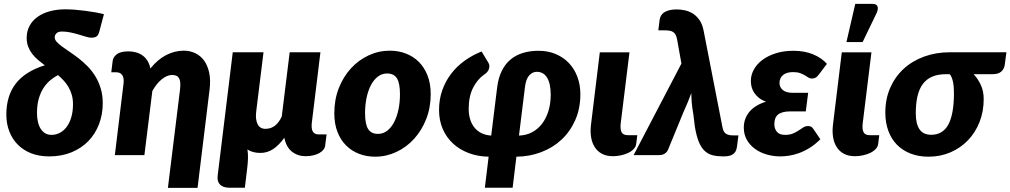

<svg xmlns="http://www.w3.org/2000/svg" viewBox="-20 -782 5094 968"><path d="M239.5 -102Q262.5 -102 282.5 -112.8Q302.5 -123.5 317 -143.5Q331.5 -163.5 339.8 -192.2Q348 -221 348 -256.5Q348 -282 342 -303.2Q336 -324.5 325.8 -342.2Q315.5 -360 301.8 -375Q288 -390 272.5 -403.5Q251.5 -392.5 232.5 -376.5Q213.5 -360.5 198.8 -337.5Q184 -314.5 175.2 -283.5Q166.5 -252.5 166.5 -212Q166.5 -189.5 170.8 -169.5Q175 -149.5 184 -134.5Q193 -119.5 206.8 -110.8Q220.5 -102 239.5 -102ZM480.5 -622Q475.5 -604 466.5 -598Q457.5 -592 440 -592Q430 -592 414 -596.8Q398 -601.5 378.2 -607.5Q358.5 -613.5 336.5 -618.2Q314.5 -623 292.5 -623Q273.5 -623 264.8 -614.2Q256 -605.5 256 -593.5Q256 -581.5 266.5 -570.2Q277 -559 294 -546.5Q311 -534 332.8 -519.5Q354.5 -505 377 -487.5Q399.5 -470 421.2 -448Q443 -426 460 -398.5Q477 -371 487.5 -337.2Q498 -303.5 498 -261.5Q498 -205 479.2 -156Q460.5 -107 425.8 -71Q391 -35 340.8 -14.2Q290.5 6.5 227.5 6.5Q177 6.5 137 -9.2Q97 -25 69.2 -53.2Q41.5 -81.5 26.8 -120Q12 -158.5 12 -204.5Q12 -299 59.5 -360.5Q107 -422 206 -453Q187.5 -466.5 171 -480.5Q154.5 -494.5 142 -511Q129.5 -527.5 122 -547Q114.5 -566.5 114.5 -591Q114.5 -624.5 128.8 -651.2Q143 -678 168.8 -696.5Q194.5 -715 230.2 -725Q266 -735 308.5 -735Q331.5 -735 357.5 -733Q383.5 -731 409.8 -727.5Q436 -724 460.2 -719.8Q484.5 -715.5 504 -710.5Z M548 -474.5Q550 -494 568.8 -508.5Q587.5 -523 627.5 -523Q648 -523 666.5 -517.8Q685 -512.5 699.5 -501.8Q714 -491 724 -474.8Q734 -458.5 738 -436.5Q775 -482.5 818 -504.5Q861 -526.5 906.5 -526.5Q938.5 -526.5 965.2 -513.5Q992 -500.5 1009.8 -475.5Q1027.5 -450.5 1035 -413.8Q1042.5 -377 1036.5 -329.5L976 165H826.5L887.5 -329.5Q890 -350.5 888.8 -365Q887.5 -379.5 882.5 -388Q877.5 -396.5 868.8 -400.2Q860 -404 847.5 -404Q822.5 -404 795.8 -382.5Q769 -361 748 -323L708 0H559L602.5 -358Q606.5 -388 596.8 -402.8Q587 -417.5 567 -417.5H541Z M1626.5 -104.5 1619 -45Q1617.5 -35.5 1610 -26.5Q1602.5 -17.5 1589.8 -10.2Q1577 -3 1559.5 1.2Q1542 5.5 1521 5.5Q1481.5 5.5 1452.2 -17.2Q1423 -40 1413.5 -87.5Q1387 -50.5 1357.8 -30.8Q1328.5 -11 1292.5 -11Q1253.5 -11 1227.5 -28.5Q1231 -7 1230.2 16.2Q1229.5 39.5 1227 60L1214.5 164.5H1137.5Q1105 164.5 1089.2 148.5Q1073.5 132.5 1077.5 102.5L1153.5 -518.5H1308.5L1271.5 -218Q1267 -179.5 1278.8 -156Q1290.5 -132.5 1318 -132.5Q1346.5 -132.5 1366.8 -148.8Q1387 -165 1400.5 -194.5L1440.5 -518.5H1595.5L1552 -162.5Q1545.5 -104.5 1585 -104.5Z M1885.5 -107Q1911.5 -107 1932 -122.8Q1952.5 -138.5 1966.8 -165.8Q1981 -193 1988.8 -229.2Q1996.5 -265.5 1996.5 -306.5Q1996.5 -363 1981.2 -387.2Q1966 -411.5 1931.5 -411.5Q1905.5 -411.5 1885 -395.8Q1864.5 -380 1850.2 -353Q1836 -326 1828.2 -289.5Q1820.5 -253 1820.5 -212Q1820.5 -156.5 1835.8 -131.8Q1851 -107 1885.5 -107ZM1871.5 8Q1828 8 1790.2 -6.5Q1752.5 -21 1724.8 -48.8Q1697 -76.5 1681.2 -117.2Q1665.5 -158 1665.5 -211Q1665.5 -280 1688.2 -337.8Q1711 -395.5 1749.5 -437.5Q1788 -479.5 1838.8 -503Q1889.5 -526.5 1945.5 -526.5Q1989 -526.5 2026.5 -512Q2064 -497.5 2091.8 -469.8Q2119.5 -442 2135.5 -401.2Q2151.5 -360.5 2151.5 -307.5Q2151.5 -239.5 2128.8 -181.8Q2106 -124 2067.5 -81.8Q2029 -39.5 1978.2 -15.8Q1927.5 8 1871.5 8Z M2596.5 -98.5Q2632.5 -99.5 2662 -115Q2691.5 -130.5 2712.5 -157.8Q2733.5 -185 2745 -222.2Q2756.5 -259.5 2756.5 -304.5Q2756.5 -360 2738.5 -390Q2720.5 -420 2686 -420Q2665 -420 2648.2 -402Q2631.5 -384 2626.5 -341.5ZM2486.5 -341.5Q2492.5 -389.5 2509.8 -424.5Q2527 -459.5 2554 -482Q2581 -504.5 2616.8 -515.2Q2652.5 -526 2695 -526Q2743.5 -526 2782.5 -509.2Q2821.5 -492.5 2849 -463.2Q2876.5 -434 2891.2 -394Q2906 -354 2906 -307Q2906 -234.5 2880.2 -176.5Q2854.5 -118.5 2810.8 -77.8Q2767 -37 2708.2 -14.8Q2649.5 7.5 2583.5 8L2564.5 164.5H2424.5L2443.5 8Q2388.5 7 2342.5 -10.5Q2296.5 -28 2263.5 -58.8Q2230.5 -89.5 2212 -132.2Q2193.5 -175 2193.5 -227.5Q2193.5 -280.5 2209.5 -326.2Q2225.5 -372 2254 -409.5Q2282.5 -447 2322 -475.5Q2361.5 -504 2408 -522.5L2443 -464.5Q2447.5 -456.5 2447.2 -447.8Q2447 -439 2443.8 -431.2Q2440.5 -423.5 2434.5 -417Q2428.5 -410.5 2421.5 -406.5Q2387 -382.5 2365 -339.2Q2343 -296 2343 -233.5Q2343 -203 2351 -178.5Q2359 -154 2373.8 -136.8Q2388.5 -119.5 2409.5 -109.8Q2430.5 -100 2456.5 -98.5Z M3004 -518H3153.5L3109.5 -160.5Q3106 -130.5 3113.8 -115.5Q3121.5 -100.5 3145 -100.5H3193L3187.5 -56.5Q3185.5 -41.5 3174 -29.8Q3162.5 -18 3145.5 -10.2Q3128.5 -2.5 3108.8 1.5Q3089 5.5 3070.5 5.5Q3038 5.5 3015.2 -6.5Q2992.5 -18.5 2978.8 -39.8Q2965 -61 2960.2 -90Q2955.5 -119 2959.5 -152.5Z M3703 -99.5 3695.5 -42Q3693.5 -27 3687.8 -17.5Q3682 -8 3673 -2.8Q3664 2.5 3652.2 4.5Q3640.5 6.5 3626.5 6.5Q3597 6.5 3574 1Q3551 -4.5 3533.2 -20.8Q3515.5 -37 3503.2 -66.8Q3491 -96.5 3483 -145L3476 -203Q3469.5 -240 3467.5 -266Q3465.5 -292 3465.5 -313Q3450 -270 3425.5 -216L3347.5 -26Q3342.5 -15 3331.5 -7.5Q3320.5 0 3300.5 0H3174.5L3415.5 -461.5L3394.5 -579Q3392 -593.5 3387.8 -603.2Q3383.5 -613 3376.2 -618.8Q3369 -624.5 3358.2 -626.8Q3347.5 -629 3332 -629H3299L3305.5 -681.5Q3307 -692.5 3312 -702Q3317 -711.5 3327.2 -718.8Q3337.5 -726 3353.2 -730.2Q3369 -734.5 3392 -734.5Q3410.5 -734.5 3431.5 -730.2Q3452.5 -726 3471.2 -714.8Q3490 -703.5 3504.8 -683.5Q3519.5 -663.5 3526.5 -632L3621.5 -145Q3623.5 -133.5 3626.8 -125Q3630 -116.5 3636 -111Q3642 -105.5 3651.5 -102.5Q3661 -99.5 3674.5 -99.5Z M3965.5 -220.5Q3942 -220.5 3926.2 -216Q3910.5 -211.5 3901.2 -203.2Q3892 -195 3888 -183Q3884 -171 3884 -156Q3884 -133 3896.8 -117.5Q3909.5 -102 3938 -102Q3962 -102 3978 -109Q3994 -116 4006.5 -124.2Q4019 -132.5 4029.8 -139.5Q4040.5 -146.5 4054 -146.5Q4071.5 -146.5 4079.5 -133.5L4116 -80Q4089.5 -53.5 4062 -36.5Q4034.5 -19.5 4008 -10Q3981.5 -0.5 3957.5 3Q3933.5 6.5 3915 6.5Q3878.5 6.5 3845 -3.2Q3811.5 -13 3786 -31.8Q3760.5 -50.5 3745.2 -77.2Q3730 -104 3730 -138.5Q3730 -184 3758 -218Q3786 -252 3842 -269.5Q3820 -277.5 3805.5 -289.2Q3791 -301 3782 -315Q3773 -329 3769.2 -344Q3765.5 -359 3765.5 -374Q3765.5 -403.5 3780.5 -431Q3795.5 -458.5 3823.2 -479.5Q3851 -500.5 3890.8 -513.2Q3930.5 -526 3980 -526Q4036.5 -526 4080 -507.8Q4123.5 -489.5 4149 -460L4109 -407Q4099 -393.5 4090.8 -389.8Q4082.5 -386 4072.5 -386Q4063.5 -386 4055.8 -391Q4048 -396 4037.8 -402.2Q4027.5 -408.5 4013.5 -413.5Q3999.5 -418.5 3978 -418.5Q3946 -418.5 3928 -403.8Q3910 -389 3910 -363.5Q3910 -342.5 3926.5 -328.2Q3943 -314 3977.5 -314H4054.5L4042.5 -220.5Z M4224 -518H4373.5L4329.5 -160.5Q4326 -130.5 4333.8 -115.5Q4341.5 -100.5 4365 -100.5H4413L4407.5 -56.5Q4405.5 -41.5 4394 -29.8Q4382.5 -18 4365.5 -10.2Q4348.5 -2.5 4328.8 1.5Q4309 5.5 4290.5 5.5Q4258 5.5 4235.2 -6.5Q4212.5 -18.5 4198.8 -39.8Q4185 -61 4180.2 -90Q4175.5 -119 4179.5 -152.5ZM4247.5 -570 4292 -762.5H4379Q4398.5 -762.5 4403.8 -750.2Q4409 -738 4400 -717L4329 -570Z M4750.5 -408Q4709.5 -408 4680.5 -395.8Q4651.5 -383.5 4633 -359Q4614.5 -334.5 4605.8 -297.5Q4597 -260.5 4597 -211Q4597 -158 4615.8 -130.2Q4634.5 -102.5 4674.5 -102.5Q4734 -102.5 4761.8 -155.2Q4789.5 -208 4789.5 -312Q4789.5 -326.5 4788.5 -341Q4787.5 -355.5 4784.8 -368.5Q4782 -381.5 4778 -391.8Q4774 -402 4768 -408ZM5054 -518.5 5045.5 -454.5Q5043 -435 5028.5 -421.5Q5014 -408 4984.5 -408H4888.5Q4911 -384.5 4925.2 -353.2Q4939.5 -322 4939.5 -282.5Q4939.5 -220 4918.5 -166.8Q4897.5 -113.5 4860.2 -74.8Q4823 -36 4772 -14Q4721 8 4661 8Q4611 8 4570.8 -7.8Q4530.5 -23.5 4502.2 -52.2Q4474 -81 4458.8 -122Q4443.5 -163 4443.5 -214Q4443.5 -283 4468 -339Q4492.5 -395 4536 -435Q4579.5 -475 4639.2 -496.8Q4699 -518.5 4769 -518.5Z"/></svg>

Font: Lato ExtraBold
Style: Italic
Weight: 800
Italic angle: -7°
Designer: Lukasz Dziedzic with Adam Twardoch and Botio Nikoltchev
Foundry: tyPoland Lukasz Dziedzic
Version: Version 2.015; 2015-08-06; http://www.latofonts.com/